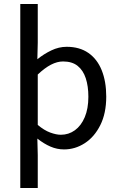

<svg xmlns="http://www.w3.org/2000/svg" viewBox="-20 -732 596 956"><path d="M81 204V-712H168V-519L166 -437Q198 -463 235.5 -481Q273 -499 312 -499Q376 -499 420 -468.5Q464 -438 486.5 -382Q509 -326 509 -251Q509 -168 479.5 -109Q450 -50 402 -19Q354 12 299 12Q264 12 231.5 -2Q199 -16 166 -42L168 40V204ZM283 -61Q322 -61 353 -83.5Q384 -106 402 -148.5Q420 -191 420 -250Q420 -303 407 -342.5Q394 -382 366.5 -404Q339 -426 294 -426Q265 -426 234 -410Q203 -394 168 -361V-110Q200 -83 230 -72Q260 -61 283 -61Z"/></svg>

Font: Assistant Medium
Style: Regular
Weight: 500
Designer: Hebrew By Ben Nathan, Latin by Paul Hunt
Version: Version 3.000